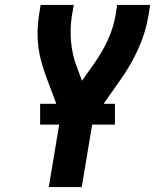

<svg xmlns="http://www.w3.org/2000/svg" viewBox="-20 -755 640 775"><path d="M177 0 225 -289 166 -446Q156 -474 147.5 -503.5Q139 -533 135 -564Q131 -595 131.5 -627Q132 -659 137 -691L144 -735H278L270 -691Q262 -637 267 -584.5Q272 -532 290 -485L311 -429L359 -497Q391 -542 414 -591Q437 -640 446 -691L453 -735H586L579 -691Q568 -624 538.5 -558.5Q509 -493 467 -434L356 -276L310 0ZM142 -252V-336H444V-252Z"/></svg>

Font: Iosevka Curly XBdExObl
Style: Regular
Weight: 800
Width: 7
Italic angle: -9°
Monospace: yes
Designer: Belleve Invis
Foundry: Belleve Invis
Version: Version 11.1.0; ttfautohint (v1.8.3)